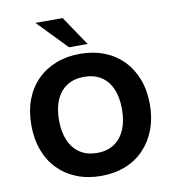

<svg xmlns="http://www.w3.org/2000/svg" viewBox="-99 -1028 1024 1126"><g transform="rotate(-10 412.5 -464.5)"><path d="M413 11Q333 11 268 -15Q203 -41 156.5 -88.5Q110 -136 85 -203Q60 -270 60 -353Q60 -436 85 -503Q110 -570 157 -617.5Q204 -665 269 -690.5Q334 -716 413 -716Q492 -716 557 -690.5Q622 -665 668.5 -617.5Q715 -570 740.5 -503.5Q766 -437 766 -354Q766 -271 740.5 -204Q715 -137 668.5 -88.5Q622 -40 557 -14.5Q492 11 413 11ZM413 -126Q472 -126 513.5 -153Q555 -180 577.5 -231Q600 -282 600 -353Q600 -425 578 -475.5Q556 -526 514 -552.5Q472 -579 413 -579Q354 -579 312 -552.5Q270 -526 247.5 -475.5Q225 -425 225 -353Q225 -282 247.5 -231Q270 -180 312 -153Q354 -126 413 -126ZM357 -765 188 -940H350L468 -765Z"/></g></svg>

Font: Nunito Sans 9pt ExtraBold
Style: Regular
Weight: 800
Version: Version 3.101;gftools[0.9.27]